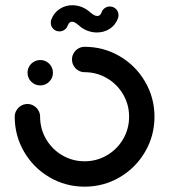

<svg xmlns="http://www.w3.org/2000/svg" viewBox="-20 -697 635 720"><path d="M83.3 -424.1Q83.3 -437 89.6 -448Q95.9 -458.9 107 -465.4Q118.1 -471.9 131.1 -471.9Q144.1 -471.9 155 -465.4Q165.9 -458.9 172.2 -448Q178.5 -437 178.5 -424.1Q178.5 -404.4 164.6 -390.6Q150.7 -376.7 131.1 -376.7Q111.1 -376.7 97.2 -390.6Q83.3 -404.4 83.3 -424.1ZM250 -474.1Q250 -486.7 256.3 -497.6Q262.6 -508.5 273.5 -515Q284.4 -521.5 297.4 -521.5Q368.5 -521.5 428.7 -486.3Q488.9 -451.1 524.1 -390.7Q559.3 -330.4 559.3 -259.3Q559.3 -188.1 524.1 -127.8Q488.9 -67.4 428.7 -32.2Q368.5 3 297.4 3Q225.9 3 165.7 -32.2Q105.6 -67.4 70.4 -127.8Q35.2 -188.1 35.2 -259.3Q35.2 -272.2 41.7 -283.1Q48.1 -294.1 59.1 -300.6Q70 -307 83 -307Q95.6 -307 106.5 -300.6Q117.4 -294.1 123.9 -283.1Q130.4 -272.2 130.4 -259.3Q130.4 -213.7 152.8 -175.4Q175.2 -137 213.5 -114.6Q251.9 -92.2 297.4 -92.2Q342.6 -92.2 380.9 -114.6Q419.3 -137 441.7 -175.4Q464.1 -213.7 464.1 -259.3Q464.1 -304.8 441.7 -343.1Q419.3 -381.5 380.9 -403.9Q342.6 -426.3 297.4 -426.3Q284.4 -426.3 273.5 -432.8Q262.6 -439.3 256.3 -450.2Q250 -461.1 250 -474.1ZM391.9 -672.6Q405.6 -672.6 415 -663.1Q424.4 -653.7 424.4 -640Q424.4 -634.4 422.6 -628.9Q413.3 -603 391.7 -589.1Q370 -575.2 343.3 -575.2Q325.2 -575.2 307.6 -581.9Q290 -588.5 275.6 -601.9Q260 -615.6 250 -615.6Q239.3 -615.6 233.7 -600.7Q230.4 -591.1 221.9 -585.2Q213.3 -579.3 203 -579.3Q189.3 -579.3 179.8 -588.7Q170.4 -598.1 170.4 -611.9Q170.4 -617.4 172.2 -623Q181.9 -648.9 203.3 -663.1Q224.8 -677.4 251.1 -677.4Q268.9 -677.4 286.7 -670.6Q304.4 -663.7 319.3 -650Q334.1 -637 344.8 -637Q356.3 -637 361.1 -651.1Q364.4 -660.7 373 -666.7Q381.5 -672.6 391.9 -672.6Z"/></svg>

Font: 26F Galaxy Sans Extra Bold
Style: Regular
Weight: 800
Designer: C₂₉H₂₅N₃O₅
Version: Version 1.100